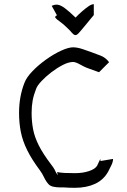

<svg xmlns="http://www.w3.org/2000/svg" viewBox="-20 -886 605 917"><path d="M460 -117 520 -127Q520 -112 510 -93Q500 -74 497 -67Q475 -27 434 -8Q393 11 338 11Q330 11 311 10.5Q292 10 283 9Q279 9 265 9Q251 9 236 6Q221 3 213 -5Q200 -19 191 -38Q182 -57 171 -72Q132 -124 110 -168.5Q88 -213 79.5 -256Q71 -299 71 -347Q71 -425 97 -491Q107 -517 135.5 -546.5Q164 -576 200.5 -602Q237 -628 272 -644Q307 -660 329 -660Q349 -660 374.5 -651.5Q400 -643 416 -637Q435 -630 460 -620.5Q485 -611 501 -589L453 -541L395 -562Q382 -567 361.5 -578.5Q341 -590 329 -590Q308 -590 280.5 -576Q253 -562 225.5 -541Q198 -520 178 -498.5Q158 -477 153 -463Q141 -433 136 -406Q131 -379 131 -347Q131 -306 138 -269Q145 -232 165 -192Q185 -152 223 -102Q237 -84 241 -75.5Q245 -67 247.5 -62Q250 -57 257 -49Q250 -66 255 -64Q260 -62 288 -60Q296 -60 313.5 -59.5Q331 -59 338 -59Q376 -59 405.5 -69Q435 -79 444 -95Q455 -117 457.5 -123.5Q460 -130 460 -117ZM428 -814Q428 -814 417 -801Q406 -788 392 -770.5Q378 -753 367 -740.5Q356 -728 356 -728Q346 -717 338.5 -718.5Q331 -720 321 -732Q320 -734 315.5 -738.5Q311 -743 304 -750Q283 -771 266.5 -782.5Q250 -794 245 -800.5Q240 -807 252 -813L227 -858Q241 -865 255 -863.5Q269 -862 289 -847.5Q309 -833 341 -802Q354 -816 370.5 -830.5Q387 -845 402 -855.5Q417 -866 428 -866ZM365 -775Q363 -778 361 -780Z"/></svg>

Font: Syne
Style: Italic
Weight: 400
Italic angle: -9°
Designer: Lucas Descroix
Foundry: Bonjour Monde
Version: Version 2.000; ttfautohint (v1.8.3)